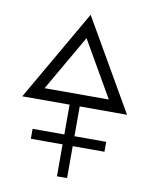

<svg xmlns="http://www.w3.org/2000/svg" viewBox="-91 -805 778 971"><g transform="rotate(10 298.0 -319.0)"><path d="M269 -270H26L295 -736L564 -270H321V-117H484V-66H321V98H269V-66H106V-117H269ZM130 -330H460L295 -616Z"/></g></svg>

Font: Astronomicon
Style: Regular
Weight: 400
Version: Version 1.1